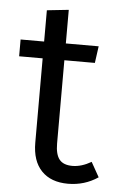

<svg xmlns="http://www.w3.org/2000/svg" viewBox="-50 -692 457 740"><g transform="rotate(5 178.5 -322.0)"><path d="M325 -80 357 -23Q305 12 241 12Q175 12 138.5 -26Q102 -64 102 -135V-461H11V-526H102V-647L186 -656V-526H313L304 -461H186V-139Q186 -97 201.5 -77.5Q217 -58 252 -58Q287 -58 325 -80Z"/></g></svg>

Font: FiraGO Book
Style: Regular
Weight: 350
Designer: bBox Type
Foundry: bBox Type GmbH
Version: Version 1.001;PS 001.001;hotconv 1.0.88;makeotf.lib2.5.64775